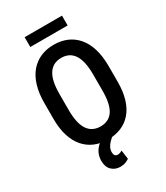

<svg xmlns="http://www.w3.org/2000/svg" viewBox="-254 -967 1112 1283"><g transform="rotate(-30 301.5 -326.0)"><path d="M548.8 -413.6V-292.5Q548.8 -217.3 531.5 -160.6Q514.2 -104 481.7 -66.2Q449.2 -28.3 403.6 -9.3Q357.9 9.8 301.8 9.8Q246.1 9.8 200.4 -9.3Q154.8 -28.3 121.8 -66.2Q88.9 -104 71 -160.6Q53.2 -217.3 53.2 -292.5V-413.6Q53.2 -489.7 70.8 -547.1Q88.4 -604.5 121.3 -643.1Q154.3 -681.6 200 -701.2Q245.6 -720.7 300.8 -720.7Q356.9 -720.7 402.6 -701.2Q448.2 -681.6 481 -643.1Q513.7 -604.5 531.2 -547.1Q548.8 -489.7 548.8 -413.6ZM431.2 -292.5V-414.6Q431.2 -468.8 422.6 -507.6Q414.1 -546.4 397.5 -571Q380.9 -595.7 356.7 -607.7Q332.5 -619.6 300.8 -619.6Q270 -619.6 245.8 -607.7Q221.7 -595.7 204.8 -571Q188 -546.4 179.4 -507.6Q170.9 -468.8 170.9 -414.6V-292.5Q170.9 -239.3 179.7 -200.9Q188.5 -162.6 205.3 -138.4Q222.2 -114.3 246.6 -102.5Q271 -90.8 301.8 -90.8Q333 -90.8 357.4 -102.5Q381.8 -114.3 398.2 -138.4Q414.6 -162.6 422.9 -200.9Q431.2 -239.3 431.2 -292.5ZM290.5 -28.8 342.8 0Q323.7 14.6 309.3 29.5Q294.9 44.4 286.9 60.8Q278.8 77.1 278.8 96.2Q278.8 111.3 285.2 120.6Q291.5 129.9 306.2 129.9Q317.9 129.9 326.7 126Q335.4 122.1 341.3 118.7L350.6 187.5Q339.8 194.8 323.2 201.9Q306.6 209 280.8 209Q243.2 209 216.3 184.1Q189.5 159.2 189.5 110.8Q189.5 85.4 198.5 60.8Q207.5 36.1 229.5 13.4Q251.5 -9.3 290.5 -28.8ZM447.3 -861.3V-785.6H159.2V-861.3Z"/></g></svg>

Font: Roboto Condensed Medium
Style: Regular
Weight: 500
Designer: Christian Robertson
Foundry: Google
Version: Version 3.0